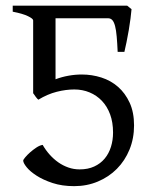

<svg xmlns="http://www.w3.org/2000/svg" viewBox="-20 -635 542 670"><path d="M447.8 -197.3Q447.8 -151.9 431.9 -113Q416 -74.2 387.9 -45.9Q359.9 -17.6 321.5 -1.5Q283.2 14.6 238.8 14.6Q196.8 14.6 163.6 3.7Q130.4 -7.3 107.7 -22Q85 -36.6 73 -51.5Q61 -66.4 61 -74.7Q61 -77.6 67.9 -85.9Q74.7 -94.2 85 -103.3Q95.2 -112.3 106.9 -120.1Q118.7 -127.9 128.9 -129.4Q139.2 -111.3 153.1 -95.7Q167 -80.1 183.3 -68.6Q199.7 -57.1 218.5 -50.5Q237.3 -43.9 257.8 -43.9Q287.1 -43.9 308.8 -54Q330.6 -64 345.2 -81.5Q359.9 -99.1 367.2 -122.6Q374.5 -146 374.5 -172.4Q374.5 -208 364.3 -235.8Q354 -263.7 335.7 -283Q317.4 -302.2 292.7 -312.5Q268.1 -322.8 239.3 -322.8Q210 -322.8 178 -314.7Q146 -306.6 113.8 -287.1Q110.4 -289.6 104.7 -297.1Q99.1 -304.7 96.7 -308.6L97.2 -309.1L95.7 -308.6V-564Q95.7 -569.8 77.6 -578.6Q59.6 -587.4 24.4 -594.2V-615.2H423.8L439 -603Q438 -590.3 435.5 -570.8Q433.1 -551.3 429.4 -530Q425.8 -508.8 421.6 -488.3Q417.5 -467.8 414.1 -454.1H390.6Q389.2 -485.4 387.2 -507.6Q385.3 -529.8 381.6 -543.9Q377.9 -558.1 372.1 -564.7Q366.2 -571.3 356.9 -571.3H173.8V-358.4Q195.8 -366.7 219 -370.8Q242.2 -375 265.6 -375Q300.8 -375 333.7 -364.5Q366.7 -354 391.8 -332Q417 -310.1 432.4 -276.6Q447.8 -243.2 447.8 -197.3Z"/></svg>

Font: Gentium Plus
Style: Regular
Weight: 400
Designer: J. Victor Gaultney, Annie Olsen, Iska Routamaa
Foundry: SIL International
Version: Version 1.510